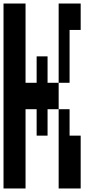

<svg xmlns="http://www.w3.org/2000/svg" viewBox="-20 -1050 540 1090"><path d="M250 -580H313V-430H250V-280H188V-430H125V20H0V-1030H125V-580H188V-730H250ZM375 -880V-580H313V-1030H438V-880ZM438 20H313V-430H375V-280H438Z"/></svg>

Font: 2P VHS
Style: Regular
Weight: 400
Designer: CodeMan38
Foundry: CodeMan38
Version: Version 3.000